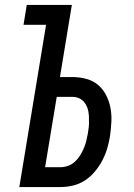

<svg xmlns="http://www.w3.org/2000/svg" viewBox="-20 -755 540 775"><path d="M58 0 166 -655H75L88 -735H270L222 -444H272Q301 -444 328.5 -436.5Q356 -429 376 -412Q396 -395 408.5 -370.5Q421 -346 426 -319Q431 -292 429.5 -263Q428 -234 424 -205Q420 -180 412.5 -155Q405 -130 392.5 -106.5Q380 -83 362.5 -62Q345 -41 322.5 -26.5Q300 -12 274.5 -6Q249 0 224 0ZM223 -80Q239 -80 254.5 -85.5Q270 -91 282.5 -102.5Q295 -114 303.5 -128Q312 -142 318.5 -157Q325 -172 328.5 -187.5Q332 -203 335 -218Q337 -231 338.5 -244Q340 -257 339 -269Q340 -287 337 -303.5Q334 -320 326 -334Q318 -348 304 -356Q290 -364 272 -364H209L162 -80Z"/></svg>

Font: Iosevka Medium
Style: Italic
Weight: 500
Italic angle: -9°
Monospace: yes
Designer: Belleve Invis
Foundry: Belleve Invis
Version: Version 32.5.0; ttfautohint (v1.8.4)